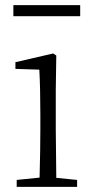

<svg xmlns="http://www.w3.org/2000/svg" viewBox="-20 -727 365 747"><path d="M32 -664V-707H292V-664ZM133 0H45V-27L134 -36Q137 -145 137 -226V-281Q137 -383 133 -456L40 -459V-485L187 -519L199 -511L197 -377V-226L199 -35L280 -27V0Z"/></svg>

Font: Minh Nguyen ExtraLight
Style: Regular
Weight: 250
Designer: Ryoko NISHIZUKA 西塚涼子 (kana & ideographs); Frank Grießhammer (Latin, Greek & Cyrillic); Wenlong ZHANG 张文龙 (bopomofo); San
Foundry: Adobe
Version: Version 1.100;July 7, 2023;FontCreator 14.0.0.2814 64-bit